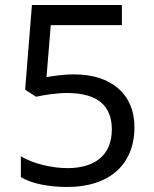

<svg xmlns="http://www.w3.org/2000/svg" viewBox="-20 -734 612 764"><path d="M275 -438C228 -438 188 -431 165 -427L182 -634H465V-714H107L80 -377L124 -349C153 -356 208 -364 246 -364C370 -364 425 -312 425 -219C425 -114 354 -65 249 -65C186 -65 111 -83 63 -112V-29C107 -3 174 10 248 10C416 10 515 -80 515 -228C515 -361 421 -438 275 -438Z"/></svg>

Font: Noto Sans Buginese
Style: Regular
Weight: 400
Designer: Monotype Design Team
Foundry: Monotype Imaging Inc.
Version: Version 2.002